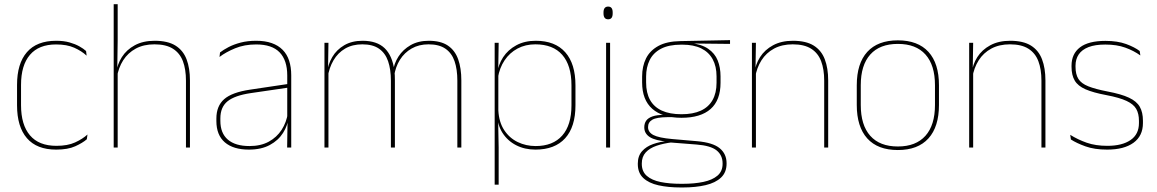

<svg xmlns="http://www.w3.org/2000/svg" viewBox="-20 -684 5362 890"><path d="M240.5 9.5Q150.5 9.5 104.8 -43.5Q59 -96.5 59 -196V-290.5Q59 -389.5 104.8 -442.2Q150.5 -495 240.5 -495Q275.5 -495 302 -487.5Q328.5 -480 347.8 -469.2Q367 -458.5 379 -447.5L381.5 -426Q358.5 -447.5 324.2 -462.8Q290 -478 240 -478Q160 -478 118.8 -429.8Q77.5 -381.5 77.5 -290.5V-196.5Q77.5 -105.5 118.8 -56.8Q160 -8 241.5 -8Q293.5 -8 328 -23.8Q362.5 -39.5 385.5 -60.5L382.5 -38.5Q363 -21.5 328.8 -6Q294.5 9.5 240.5 9.5Z M842 0V-310Q842 -363 827.8 -400.5Q813.5 -438 781.5 -458.2Q749.5 -478.5 696 -478.5Q646 -478.5 609.5 -458.8Q573 -439 551 -404.5Q529 -370 522 -325.5L511 -344H518.5Q523 -385 544.8 -419.2Q566.5 -453.5 604.8 -474.2Q643 -495 697 -495Q757.5 -495 793.2 -472.8Q829 -450.5 844.8 -409.2Q860.5 -368 860.5 -311V0ZM507 0V-664.5H525.5V-495.5L523.5 -357L525.5 -354V0Z M1311 0 1313 -128 1311.5 -131.5V-292V-334.5Q1311.5 -404.5 1276.2 -441.2Q1241 -478 1167.5 -478Q1113 -478 1070 -460.2Q1027 -442.5 997.5 -420L1000 -441Q1015.5 -453 1039.2 -465.5Q1063 -478 1095.2 -486.5Q1127.5 -495 1167.5 -495Q1209 -495 1239.5 -484.2Q1270 -473.5 1290.2 -453Q1310.5 -432.5 1320.2 -402.8Q1330 -373 1330 -335V0ZM1134 9.5Q1061.5 9.5 1022.2 -24.2Q983 -58 983 -123V-134.5Q983 -192.5 1019 -224.2Q1055 -256 1139.5 -268.5L1320.5 -295.5L1321 -278.5L1143 -252.5Q1068 -241.5 1034.8 -214.5Q1001.5 -187.5 1001.5 -135.5V-124Q1001.5 -66.5 1036.2 -36.8Q1071 -7 1136.5 -7Q1188.5 -7 1225.8 -27.2Q1263 -47.5 1285.5 -82.2Q1308 -117 1314.5 -160.5L1324 -142H1318Q1314 -102.5 1292 -67.8Q1270 -33 1230.5 -11.8Q1191 9.5 1134 9.5Z M2100 0V-310Q2100 -363 2087 -400.5Q2074 -438 2044.8 -458.2Q2015.5 -478.5 1966.5 -478.5Q1922 -478.5 1888.2 -459.2Q1854.5 -440 1833.8 -406.8Q1813 -373.5 1807 -331.5L1796.5 -351.5H1801.5Q1806 -389 1827 -421.8Q1848 -454.5 1883.5 -474.8Q1919 -495 1967.5 -495Q2023 -495 2056 -472.8Q2089 -450.5 2103.8 -409.2Q2118.5 -368 2118.5 -311V0ZM1484 0V-485.5H1502.5L1500.5 -357.5H1502.5V0ZM1792 0V-309.5Q1792 -362.5 1779 -400.2Q1766 -438 1737 -458.2Q1708 -478.5 1659.5 -478.5Q1613.5 -478.5 1579.8 -458.8Q1546 -439 1525.8 -404.2Q1505.5 -369.5 1499 -325L1488.5 -344H1495.5Q1500 -385 1520 -419.2Q1540 -453.5 1575.5 -474.2Q1611 -495 1660.5 -495Q1727 -495 1762.8 -460.8Q1798.5 -426.5 1808 -358Q1809.5 -346.5 1810 -336Q1810.5 -325.5 1810.5 -314V0Z M2462 9.5Q2412 9.5 2372.2 -11Q2332.5 -31.5 2309 -68.5Q2285.5 -105.5 2285 -155.5H2279L2290 -172Q2293 -117.5 2317.2 -80.8Q2341.5 -44 2379.8 -25.5Q2418 -7 2463 -7Q2543 -7 2586 -55.5Q2629 -104 2629 -196V-288.5Q2629 -381 2586.2 -429.8Q2543.5 -478.5 2461.5 -478.5Q2415.5 -478.5 2379 -459Q2342.5 -439.5 2319 -404.5Q2295.5 -369.5 2288 -323L2279 -341.5H2284.5Q2289.5 -384 2312.2 -418.8Q2335 -453.5 2373.5 -474.2Q2412 -495 2463.5 -495Q2553 -495 2600.2 -441.8Q2647.5 -388.5 2647.5 -288.5V-196Q2647.5 -96 2599.8 -43.2Q2552 9.5 2462 9.5ZM2273 172V-485.5H2291.5L2289.5 -356L2290 -346.5V-138L2289 -130.5L2291.5 0V172Z M2789.5 0V-485.5H2808V0ZM2799 -594.5Q2788.5 -594.5 2783 -601.2Q2777.5 -608 2777.5 -622V-626.5Q2777.5 -640 2783 -646.8Q2788.5 -653.5 2799 -653.5Q2809.5 -653.5 2814.8 -646.8Q2820 -640 2820 -626.5V-622Q2820 -608 2814.8 -601.2Q2809.5 -594.5 2799 -594.5Z M3139 -138Q3051 -138 3003.8 -179.5Q2956.5 -221 2956.5 -302V-329Q2956.5 -376.5 2974.5 -413Q2992.5 -449.5 3031.8 -471Q3071 -492.5 3134.5 -493.5L3364 -498V-480.5L3177 -482.5L3176.5 -485Q3231 -479.5 3262.2 -458.2Q3293.5 -437 3306.8 -404Q3320 -371 3320 -330V-300.5Q3320 -219.5 3274 -178.8Q3228 -138 3139 -138ZM3136.5 168H3145Q3199 168 3240.5 159.2Q3282 150.5 3305.8 130.2Q3329.5 110 3329.5 75.5V73.5Q3329.5 35.5 3301.8 13.2Q3274 -9 3209 -14L3081.5 -24L3098 -24.5Q3056 -19.5 3023.8 -8.5Q2991.5 2.5 2973.2 22.5Q2955 42.5 2955 74V75.5Q2955 111 2978.2 131.2Q3001.5 151.5 3042.5 159.8Q3083.5 168 3136.5 168ZM3136.5 185Q3077.5 185 3032.5 175Q2987.5 165 2962 141.2Q2936.5 117.5 2936.5 76.5V74.5Q2936.5 39 2956 17Q2975.5 -5 3007.5 -16.2Q3039.5 -27.5 3077 -30.5L3076 -27.5Q3018 -32 2992.2 -48.5Q2966.5 -65 2966.5 -93.5V-94Q2966.5 -112 2975.5 -124.8Q2984.5 -137.5 3004.8 -144.5Q3025 -151.5 3057.5 -151.5V-158L3113 -141H3074.5Q3023.5 -140.5 3003.8 -129Q2984 -117.5 2984 -95V-94.5Q2984 -71 3009 -58Q3034 -45 3096 -39.5L3211.5 -29.5Q3284.5 -23 3316.2 3.2Q3348 29.5 3348 72.5V74.5Q3348 115 3322.2 139.2Q3296.5 163.5 3250.8 174.2Q3205 185 3145 185ZM3139 -154.5Q3192.5 -154.5 3228.5 -171Q3264.5 -187.5 3283 -220.2Q3301.5 -253 3301.5 -300.5V-330Q3301.5 -376.5 3283.5 -409.5Q3265.5 -442.5 3230.2 -459.8Q3195 -477 3143 -477H3138Q3080 -477 3044 -458Q3008 -439 2991.5 -405.5Q2975 -372 2975 -329V-302Q2975 -253.5 2993.2 -220.8Q3011.5 -188 3048 -171.2Q3084.5 -154.5 3139 -154.5Z M3800.5 0V-310Q3800.5 -363 3786.2 -400.5Q3772 -438 3740 -458.2Q3708 -478.5 3654.5 -478.5Q3605 -478.5 3568.2 -458.8Q3531.5 -439 3509.5 -404.2Q3487.5 -369.5 3480.5 -325L3471.5 -344H3477Q3481.5 -385 3503.2 -419.2Q3525 -453.5 3563.5 -474.2Q3602 -495 3655.5 -495Q3716 -495 3751.8 -472.8Q3787.5 -450.5 3803.2 -409.2Q3819 -368 3819 -311V0ZM3465.5 0V-485.5H3484L3482 -358.5H3484V0Z M4142 11.5Q4048.5 11.5 4000 -42.5Q3951.5 -96.5 3951.5 -197.5V-289Q3951.5 -390 4000.2 -443.5Q4049 -497 4142 -497Q4235 -497 4283.8 -443.5Q4332.5 -390 4332.5 -289V-197.5Q4332.5 -96.5 4283.8 -42.5Q4235 11.5 4142 11.5ZM4142 -5Q4225.5 -5 4269.8 -54.5Q4314 -104 4314 -197.5V-289Q4314 -382 4270 -431.2Q4226 -480.5 4142 -480.5Q4058 -480.5 4014 -431.2Q3970 -382 3970 -289V-197.5Q3970 -104 4014 -54.5Q4058 -5 4142 -5Z M4807.5 0V-310Q4807.5 -363 4793.2 -400.5Q4779 -438 4747 -458.2Q4715 -478.5 4661.5 -478.5Q4612 -478.5 4575.2 -458.8Q4538.5 -439 4516.5 -404.2Q4494.5 -369.5 4487.5 -325L4478.5 -344H4484Q4488.5 -385 4510.2 -419.2Q4532 -453.5 4570.5 -474.2Q4609 -495 4662.5 -495Q4723 -495 4758.8 -472.8Q4794.5 -450.5 4810.2 -409.2Q4826 -368 4826 -311V0ZM4472.5 0V-485.5H4491L4489 -358.5H4491V0Z M5112 9.5Q5053.5 9.5 5011.8 -5.5Q4970 -20.5 4944 -37.5L4941 -59Q4976 -37 5017.2 -22.5Q5058.5 -8 5113 -8Q5181.5 -8 5220.5 -34.8Q5259.5 -61.5 5259.5 -113.5V-123.5Q5259.5 -157 5247 -179Q5234.5 -201 5202 -216.2Q5169.5 -231.5 5109 -243Q5047.5 -254.5 5012 -270Q4976.5 -285.5 4961.8 -310.5Q4947 -335.5 4947 -374.5V-379.5Q4947 -434.5 4986.2 -464.5Q5025.5 -494.5 5104 -494.5Q5160 -494.5 5199.8 -480Q5239.5 -465.5 5263 -447.5L5266 -427Q5235.5 -449 5196.2 -463.2Q5157 -477.5 5103.5 -477.5Q5056.5 -477.5 5026 -465.8Q4995.5 -454 4980.5 -432Q4965.5 -410 4965.5 -379.5V-374.5Q4965.5 -339.5 4978.8 -318.2Q4992 -297 5024.5 -284Q5057 -271 5113.5 -260Q5177.5 -248 5213.2 -231.2Q5249 -214.5 5263.5 -188.8Q5278 -163 5278 -124.5V-113.5Q5278 -54 5234.2 -22.2Q5190.5 9.5 5112 9.5Z"/></svg>

Font: Anek Gujarati Medium Thin
Style: Regular
Weight: 250
Version: Version 1.003